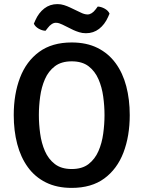

<svg xmlns="http://www.w3.org/2000/svg" viewBox="-20 -903 700 936"><path d="M169.5 -342Q169.5 -298 175.8 -251.8Q182 -205.5 199 -166.5Q216 -127.5 247.5 -103.2Q279 -79 329.5 -79Q380.5 -79 411.8 -103.2Q443 -127.5 460 -166.5Q477 -205.5 483.2 -251.8Q489.5 -298 489.5 -342Q489.5 -386 483.2 -432Q477 -478 460 -517Q443 -556 411.8 -580Q380.5 -604 329.5 -604Q279 -604 247.5 -580Q216 -556 199 -517Q182 -478 175.8 -432Q169.5 -386 169.5 -342ZM47 -342Q47 -444 77.5 -524Q108 -604 170.8 -650Q233.5 -696 329.5 -696Q402 -696 455.2 -669.5Q508.5 -643 543.5 -595.2Q578.5 -547.5 595.5 -482.8Q612.5 -418 612.5 -342Q612.5 -239.5 581.8 -159.2Q551 -79 488.5 -33Q426 13 329.5 13Q257.5 13 204 -13.5Q150.5 -40 115.8 -88Q81 -136 64 -200.8Q47 -265.5 47 -342ZM284.5 -783Q276.5 -787 268.5 -789.5Q260.5 -792 252 -792Q242 -792 231.8 -785.2Q221.5 -778.5 213 -767L202 -753Q185.5 -753.5 168.5 -763.2Q151.5 -773 145 -787.5L152.5 -804.5Q168.5 -840.5 196 -861.8Q223.5 -883 260 -883Q277 -883 292.5 -878Q308 -873 320.5 -867L372 -842.5Q380.5 -838 389.8 -835.2Q399 -832.5 407 -832.5Q417 -832.5 427 -838.8Q437 -845 446 -857L456.5 -871Q473 -870.5 490.5 -860.8Q508 -851 514 -836.5L506.5 -819.5Q490.5 -783.5 463 -762.2Q435.5 -741 399 -741Q381.5 -741 365.8 -746Q350 -751 338 -756.5Z"/></svg>

Font: Signika Light Medium
Style: Regular
Weight: 500
Version: Version 2.003;gftools[0.9.32]